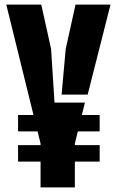

<svg xmlns="http://www.w3.org/2000/svg" viewBox="-20 -820 511 840"><path d="M59 -113V-185H157.5V-192L144.5 -245H59V-317H126.5L7.5 -800H160.5L203.5 -606L218.5 -371H351.5L338 -317H416V-245H320.5L307.5 -192V-185H416V-113H307.5V0H157.5V-113ZM249.5 -406 267.5 -606 310.5 -800H463.5L363.5 -406Z"/></svg>

Font: Big Shoulders Stencil Display Black
Style: Regular
Weight: 900
Designer: Patric King
Foundry: XO Type Co
Version: Version 1.000